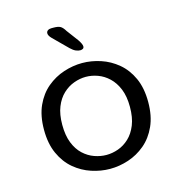

<svg xmlns="http://www.w3.org/2000/svg" viewBox="-103 -769 825 873"><g transform="rotate(-15 309.5 -332.5)"><path d="M310 10.5Q266.5 10.5 223 -3.8Q179.5 -18 143.5 -48.2Q107.5 -78.5 86 -126Q64.5 -173.5 64.5 -239Q64.5 -304.5 86 -351.8Q107.5 -399 143.5 -429Q179.5 -459 223 -473.2Q266.5 -487.5 310 -487.5Q353.5 -487.5 396.8 -473.2Q440 -459 476 -429Q512 -399 533.5 -351.8Q555 -304.5 555 -239Q555 -173.5 533.5 -126Q512 -78.5 476 -48.2Q440 -18 396.8 -3.8Q353.5 10.5 310 10.5ZM310 -55Q338 -55 366 -65Q394 -75 417.2 -96.8Q440.5 -118.5 454.8 -153.8Q469 -189 469 -239Q469 -288.5 454.8 -323.2Q440.5 -358 417.2 -380Q394 -402 366 -412.2Q338 -422.5 310 -422.5Q282 -422.5 253.8 -412.2Q225.5 -402 202 -380Q178.5 -358 164.5 -323.2Q150.5 -288.5 150.5 -239Q150.5 -189 164.5 -153.8Q178.5 -118.5 202 -96.8Q225.5 -75 253.8 -65Q282 -55 310 -55ZM318 -545.5Q308.5 -545.5 297.2 -550.2Q286 -555 273 -567.5L206.5 -633.5Q192.5 -647.5 192.5 -658.5Q192.5 -667 199.2 -671.8Q206 -676.5 216 -676.5H227.5Q247.5 -676.5 258.2 -670.8Q269 -665 280 -646.5L321 -591.5Q335.5 -570 335.5 -559.5Q335.5 -551.5 329.8 -548.5Q324 -545.5 318 -545.5Z"/></g></svg>

Font: Sono Monospace
Style: Regular
Weight: 400
Designer: Tyler Finck
Foundry: Tyler Finck
Version: Version 2.112